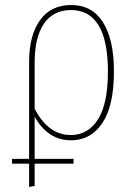

<svg xmlns="http://www.w3.org/2000/svg" viewBox="-20 -549 544 765"><path d="M118 -84V84H273V103H118V192L96 196V103H28V84H96V-303Q96 -407 139 -468Q182 -529 264 -529Q347 -529 390.5 -460Q434 -391 434 -264Q434 -128 388 -59Q342 10 263 10Q171 10 118 -84ZM118 -300V-116Q172 -11 262 -11Q331 -11 370.5 -73.5Q410 -136 410 -264Q410 -386 373 -447.5Q336 -509 263 -509Q192 -509 155 -454.5Q118 -400 118 -300Z"/></svg>

Font: Fira Sans Condensed Thin
Style: Regular
Weight: 250
Width: 3
Designer: Carrois Corporate & Edenspiekermann AG
Foundry: Carrois Corporate GbR & Edenspiekermann AG
Version: Version 4.203